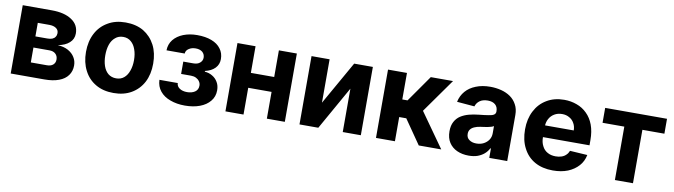

<svg xmlns="http://www.w3.org/2000/svg" viewBox="-32 -1027 5304 1511"><g transform="rotate(10 2620.0 -271.5)"><path d="M60.5 0Q60.5 -136.7 60.5 -545.9Q118.2 -545.9 293 -545.9Q393.6 -545.9 452.1 -506.8Q510.7 -468.8 510.7 -398.4Q510.7 -353.5 477.5 -324.2Q445.3 -294.9 386.7 -284.2Q435.5 -281.2 469.7 -262.7Q504.9 -243.2 522.5 -213.9Q541 -184.6 541 -148.4Q541 -102.5 516.6 -69.3Q492.2 -35.2 444.3 -17.6Q397.5 0 329.1 0Q239.3 0 60.5 0ZM201.2 -113.3Q233.4 -113.3 329.1 -113.3Q360.4 -113.3 377.9 -127.9Q396.5 -143.6 396.5 -169.9Q396.5 -199.2 377.9 -215.8Q360.4 -232.4 329.1 -232.4Q286.1 -232.4 201.2 -232.4Q201.2 -202.1 201.2 -113.3ZM201.2 -321.3Q224.6 -321.3 295.9 -321.3Q319.3 -321.3 335 -327.1Q351.6 -334 359.4 -346.7Q368.2 -359.4 368.2 -376Q368.2 -401.4 348.6 -415Q328.1 -429.7 293 -429.7Q262.7 -429.7 201.2 -429.7Q201.2 -402.3 201.2 -321.3Z M882.8 10.7Q799.8 10.7 740.2 -24.4Q679.7 -59.6 647.5 -123Q614.3 -186.5 614.3 -270.5Q614.3 -355.5 647.5 -418.9Q679.7 -481.4 740.2 -516.6Q799.8 -552.7 882.8 -552.7Q965.8 -552.7 1026.4 -517.6Q1085.9 -481.4 1119.1 -418Q1151.4 -355.5 1151.4 -270.5Q1151.4 -186.5 1119.1 -123Q1085.9 -59.6 1025.4 -24.4Q965.8 10.7 882.8 10.7ZM883.8 -106.4Q920.9 -106.4 946.3 -127.9Q971.7 -149.4 984.4 -186.5Q998 -223.6 998 -271.5Q998 -319.3 984.4 -356.4Q971.7 -393.6 946.3 -415Q920.9 -437.5 883.8 -437.5Q845.7 -437.5 820.3 -415Q793.9 -393.6 781.2 -356.4Q768.6 -319.3 768.6 -271.5Q768.6 -223.6 781.2 -186.5Q793.9 -149.4 819.3 -127.9Q845.7 -106.4 883.8 -106.4Z M1221.7 -154.3Q1258.8 -154.3 1368.2 -154.3Q1369.1 -127.9 1392.6 -112.3Q1416 -96.7 1452.1 -96.7Q1489.3 -96.7 1514.6 -113.3Q1540 -130.9 1540 -163.1Q1540 -182.6 1529.3 -197.3Q1519.5 -211.9 1502 -220.7Q1484.4 -229.5 1460.9 -229.5Q1434.6 -229.5 1381.8 -229.5Q1381.8 -253.9 1381.8 -328.1Q1402.3 -328.1 1460.9 -328.1Q1496.1 -328.1 1514.6 -344.7Q1534.2 -361.3 1534.2 -385.7Q1534.2 -413.1 1514.6 -430.7Q1494.1 -447.3 1460.9 -447.3Q1427.7 -447.3 1405.3 -431.6Q1382.8 -417 1381.8 -392.6Q1334 -392.6 1236.3 -392.6Q1237.3 -441.4 1265.6 -477.5Q1294.9 -513.7 1343.8 -533.2Q1393.6 -552.7 1454.1 -552.7Q1521.5 -552.7 1569.3 -534.2Q1618.2 -515.6 1643.6 -480.5Q1669.9 -446.3 1669.9 -398.4Q1669.9 -355.5 1641.6 -326.2Q1613.3 -296.9 1562.5 -285.2Q1562.5 -283.2 1562.5 -279.3Q1595.7 -277.3 1623 -260.7Q1650.4 -245.1 1667 -216.8Q1683.6 -189.5 1683.6 -151.4Q1683.6 -100.6 1653.3 -64.5Q1624 -28.3 1572.3 -8.8Q1520.5 10.7 1453.1 10.7Q1387.7 10.7 1335.9 -8.8Q1284.2 -27.3 1253.9 -64.5Q1223.6 -101.6 1221.7 -154.3Z M2156.2 -333Q2156.2 -303.7 2156.2 -213.9Q2085 -213.9 1871.1 -213.9Q1871.1 -244.1 1871.1 -333Q1942.4 -333 2156.2 -333ZM1920.9 -545.9Q1920.9 -409.2 1920.9 0Q1884.8 0 1776.4 0Q1776.4 -136.7 1776.4 -545.9Q1812.5 -545.9 1920.9 -545.9ZM2251 -545.9Q2251 -409.2 2251 0Q2214.8 0 2107.4 0Q2107.4 -136.7 2107.4 -545.9Q2142.6 -545.9 2251 -545.9Z M2512.7 -199.2Q2561.5 -286.1 2709 -545.9Q2746.1 -545.9 2858.4 -545.9Q2858.4 -409.2 2858.4 0Q2822.3 0 2713.9 0Q2713.9 -86.9 2713.9 -346.7Q2665 -259.8 2518.6 0Q2480.5 0 2368.2 0Q2368.2 -136.7 2368.2 -545.9Q2404.3 -545.9 2512.7 -545.9Q2512.7 -459 2512.7 -199.2Z M2979.5 0Q2979.5 -136.7 2979.5 -545.9Q3017.6 -545.9 3130.9 -545.9Q3130.9 -492.2 3130.9 -334Q3141.6 -334 3172.9 -334Q3210 -386.7 3321.3 -545.9Q3366.2 -545.9 3499 -545.9Q3451.2 -477.5 3306.6 -274.4Q3355.5 -206.1 3501 0Q3456.1 0 3321.3 0Q3288.1 -48.8 3187.5 -193.4Q3172.9 -193.4 3130.9 -193.4Q3130.9 -145.5 3130.9 0Q3092.8 0 2979.5 0Z M3720.7 10.7Q3668.9 10.7 3627.9 -7.8Q3586.9 -26.4 3563.5 -62.5Q3540 -98.6 3540 -152.3Q3540 -198.2 3556.6 -228.5Q3573.2 -259.8 3601.6 -278.3Q3630.9 -296.9 3667 -306.6Q3704.1 -316.4 3744.1 -320.3Q3792 -325.2 3821.3 -330.1Q3850.6 -334 3863.3 -342.8Q3877 -351.6 3877 -369.1Q3877 -370.1 3877 -371.1Q3877 -405.3 3855.5 -423.8Q3834 -442.4 3795.9 -442.4Q3754.9 -442.4 3730.5 -423.8Q3707 -406.2 3699.2 -378.9Q3652.3 -382.8 3558.6 -390.6Q3569.3 -440.4 3600.6 -476.6Q3631.8 -512.7 3681.6 -532.2Q3731.4 -552.7 3796.9 -552.7Q3841.8 -552.7 3883.8 -542Q3925.8 -531.2 3958 -508.8Q3990.2 -486.3 4008.8 -451.2Q4028.3 -417 4028.3 -368.2Q4028.3 -245.1 4028.3 0Q3992.2 0 3884.8 0Q3884.8 -18.6 3884.8 -75.2Q3883.8 -75.2 3879.9 -75.2Q3867.2 -49.8 3844.7 -30.3Q3823.2 -11.7 3792 0Q3761.7 10.7 3720.7 10.7ZM3763.7 -93.8Q3797.9 -93.8 3823.2 -107.4Q3848.6 -121.1 3863.3 -143.6Q3877.9 -166 3877.9 -195.3Q3877.9 -213.9 3877.9 -252.9Q3871.1 -248 3858.4 -244.1Q3845.7 -241.2 3831.1 -237.3Q3815.4 -234.4 3800.8 -232.4Q3785.2 -230.5 3772.5 -228.5Q3746.1 -224.6 3726.6 -215.8Q3706.1 -207 3695.3 -192.4Q3684.6 -178.7 3684.6 -157.2Q3684.6 -126 3707 -110.4Q3729.5 -93.8 3763.7 -93.8Z M4393.6 10.7Q4309.6 10.7 4249 -23.4Q4188.5 -57.6 4156.2 -121.1Q4123 -183.6 4123 -270.5Q4123 -354.5 4156.2 -418Q4188.5 -481.4 4248 -516.6Q4307.6 -552.7 4387.7 -552.7Q4441.4 -552.7 4488.3 -535.2Q4535.2 -518.6 4570.3 -483.4Q4605.5 -449.2 4625 -397.5Q4644.5 -344.7 4644.5 -275.4Q4644.5 -261.7 4644.5 -234.4Q4529.3 -234.4 4183.6 -234.4Q4183.6 -257.8 4183.6 -328.1Q4263.7 -328.1 4502 -328.1Q4502 -360.4 4487.3 -385.7Q4473.6 -411.1 4448.2 -424.8Q4423.8 -439.5 4390.6 -439.5Q4355.5 -439.5 4329.1 -423.8Q4302.7 -408.2 4288.1 -381.8Q4273.4 -355.5 4272.5 -323.2Q4272.5 -293 4272.5 -233.4Q4272.5 -193.4 4288.1 -164.1Q4302.7 -133.8 4331.1 -118.2Q4358.4 -102.5 4396.5 -102.5Q4421.9 -102.5 4442.4 -109.4Q4463.9 -116.2 4478.5 -130.9Q4493.2 -144.5 4501 -165Q4547.9 -162.1 4640.6 -156.2Q4630.9 -105.5 4597.7 -68.4Q4564.5 -31.2 4512.7 -9.8Q4460.9 10.7 4393.6 10.7Z M4714.8 -426.8Q4714.8 -456.1 4714.8 -545.9Q4837.9 -545.9 5209 -545.9Q5209 -515.6 5209 -426.8Q5165 -426.8 5033.2 -426.8Q5033.2 -320.3 5033.2 0Q4997.1 0 4888.7 0Q4888.7 -106.4 4888.7 -426.8Q4845.7 -426.8 4714.8 -426.8Z"/></g></svg>

Font: DeepSea
Style: Bold
Weight: 700
Designer: Stem
Version: Version 3.019;git-0a5106e0b